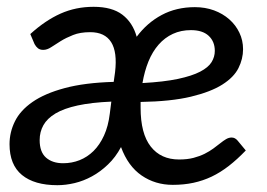

<svg xmlns="http://www.w3.org/2000/svg" viewBox="-20 -536 783 564"><path d="M552.5 -515Q583 -515 608.8 -505.5Q634.5 -496 653.5 -479.2Q672.5 -462.5 683.2 -440Q694 -417.5 694 -391.5Q694 -363 680.5 -336Q667 -309 633 -287.5Q599 -266 540.8 -252Q482.5 -238 393 -236.5V-219.5Q393 -143.5 422.8 -105.5Q452.5 -67.5 506 -67.5Q530 -67.5 548.2 -72.2Q566.5 -77 581 -84.2Q595.5 -91.5 606.8 -99.8Q618 -108 627 -115.2Q636 -122.5 644 -127.2Q652 -132 660.5 -132Q670.5 -132 678 -123L702 -94Q676.5 -67.5 652 -48.5Q627.5 -29.5 601.8 -17.2Q576 -5 548 1Q520 7 487.5 7Q436 7 396 -20.5Q356 -48 335.5 -104Q319.5 -74 297.2 -52.8Q275 -31.5 250.2 -18Q225.5 -4.5 199.2 1.8Q173 8 148.5 8Q81 8 44.5 -22Q8 -52 8 -112.5Q8 -147.5 23.8 -179.5Q39.5 -211.5 75.5 -236.5Q111.5 -261.5 170 -277.2Q228.5 -293 314 -295.5L318 -324Q325 -383 306.5 -412.2Q288 -441.5 245 -441.5Q215.5 -441.5 194.8 -433.2Q174 -425 158.2 -415.2Q142.5 -405.5 130.5 -397.5Q118.5 -389.5 107 -389.5Q97.5 -389.5 91.5 -394.2Q85.5 -399 81.5 -406.5L69 -436Q113 -476 157.8 -496Q202.5 -516 255 -516Q309 -516 339.5 -492.8Q370 -469.5 381.5 -428Q412 -469 455 -492Q498 -515 552.5 -515ZM307 -237.5Q248.5 -235 208.2 -226.2Q168 -217.5 143.2 -202.8Q118.5 -188 107.5 -168.2Q96.5 -148.5 96.5 -124.5Q96.5 -89.5 115.2 -73Q134 -56.5 165.5 -56.5Q191 -56.5 213.8 -65.5Q236.5 -74.5 254.8 -92.5Q273 -110.5 285.5 -137.8Q298 -165 302.5 -202ZM541 -447.5Q511.5 -447.5 487.8 -436.5Q464 -425.5 446 -405Q428 -384.5 416.2 -355.8Q404.5 -327 398.5 -292Q461.5 -295.5 502.8 -304.2Q544 -313 568 -325.5Q592 -338 601.5 -353.5Q611 -369 611 -386.5Q611 -414 593 -430.8Q575 -447.5 541 -447.5Z"/></svg>

Font: Lato Medium
Style: Italic
Weight: 500
Italic angle: -7°
Designer: Lukasz Dziedzic
Foundry: tyPoland Lukasz Dziedzic
Version: Version 2.006; 2014-01-15